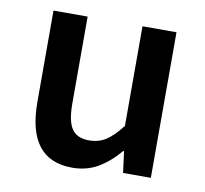

<svg xmlns="http://www.w3.org/2000/svg" viewBox="-63 -559 681 638"><g transform="rotate(10 278.0 -239.5)"><path d="M219.2 12.2Q67.9 12.2 67.9 -183.1V-491.2H183.1V-198.2Q183.1 -138.2 200.7 -112.5Q218.3 -86.9 258.8 -86.9Q290.5 -86.9 315.2 -102.5Q339.8 -118.2 368.2 -154.8V-491.2H482.9V0H389.2L379.9 -71.8H377Q342.3 -30.8 304.4 -9.3Q266.6 12.2 219.2 12.2Z"/></g></svg>

Font: Toshiba Sans Medium
Style: Regular
Weight: 500
Designer: Paul D. Hunt
Foundry: Toshiba Corporation
Version: Version 2.020;PS 2.0;hotconv 1.0.86;makeotf.lib2.5.63406